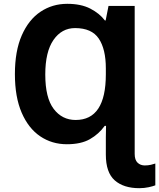

<svg xmlns="http://www.w3.org/2000/svg" viewBox="-20 -745 833 1005"><path d="M332 -725Q404 -725 452.5 -700Q501 -675 529 -638H533L548 -714H685V61Q685 92 700 106.5Q715 121 738 121Q755 121 770 117.5Q785 114 793 111V225Q781 230 758 235Q735 240 709 240Q627 240 580.5 199Q534 158 534 64V30Q534 -3 534 -27.5Q534 -52 535 -86H528Q497 -43 450.5 -16.5Q404 10 330 10Q252 10 190.5 -31.5Q129 -73 93.5 -155Q58 -237 58 -357Q58 -478 94 -560Q130 -642 192 -683.5Q254 -725 332 -725ZM373 -598Q303 -598 260 -536Q217 -474 217 -355Q217 -233 261 -175Q305 -117 376 -117Q534 -117 534 -356V-387Q534 -488 497 -543Q460 -598 373 -598Z"/></svg>

Font: Noto Sans IKEA
Style: Bold
Weight: 600
Designer: Monotype Design Team
Foundry: Monotype Imaging Inc.
Version: Version 2.001